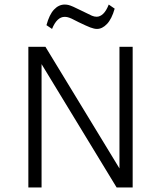

<svg xmlns="http://www.w3.org/2000/svg" viewBox="-20 -823 708 843"><path d="M562.5 0H492L162.5 -541.5V0H104.5V-617.5H179.5L504.5 -83.5V-617.5H562.5ZM406 -696Q393.5 -696 376.5 -702.5Q359.5 -709 325.5 -725.5Q306 -736 294.8 -741Q283.5 -746 276.8 -747.5Q270 -749 264 -749Q230 -749 208.5 -696L184 -712.5Q196.5 -759 217.2 -781Q238 -803 264 -803Q273 -803 281 -801Q294.5 -798 337 -776.5Q376 -757 383.5 -754Q394 -749.5 404.5 -749.5Q419 -749.5 432.8 -762.2Q446.5 -775 457.5 -803L483.5 -785Q470.5 -739.5 449.8 -717.8Q429 -696 406 -696Z"/></svg>

Font: Betina Sans Light
Style: Regular
Weight: 300
Designer: Jonathan Pinhorn (font) & Cristiano Sobral (main changes)
Version: Version 2.001;October 6, 2020;FontCreator 13.0.0.2681 64-bit